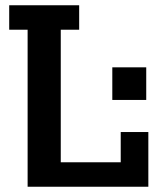

<svg xmlns="http://www.w3.org/2000/svg" viewBox="-20 -710 617 730"><path d="M85 -597H15V-690H281V-597H211V-93H439V-208H544V0H85ZM407 -454H536V-330H407Z"/></svg>

Font: Mozilla Headline BETA SemiBold
Style: Regular
Weight: 600
Designer: Studio DRAMA
Foundry: Studio DRAMA
Version: Version 0.100